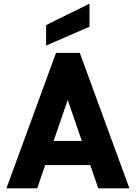

<svg xmlns="http://www.w3.org/2000/svg" viewBox="-20 -1029 741 1049"><path d="M416 -740H286L15 0H183L227 -127H473L517 0H687ZM232 -780 469 -883V-1009L232 -892ZM273 -259 350 -483 427 -259Z"/></svg>

Font: Malmofest
Style: Bold
Weight: 700
Designer: Jonny Pinhorn (Poppins), Kolossal
Version: Version 1.004;Glyphs 3.1.2 (3151)